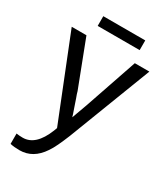

<svg xmlns="http://www.w3.org/2000/svg" viewBox="-212 -760 925 1062"><g transform="rotate(30 250.0 -229.0)"><path d="M93 208Q57 208 33 202V136Q51 139 74 139Q156 139 204 19L212 -2L2 -528H96L208 -236L213 -219Q215 -214 220.5 -198.5Q226 -183 235 -156Q245 -129 249.5 -114Q254 -99 255 -96L290 -192L405 -528H498L295 0Q278 42 263 73.5Q248 105 234 125Q179 208 93 208ZM392 -604H124V-666H392Z"/></g></svg>

Font: Libra Sans
Style: Regular
Weight: 400
Foundry: Context Ltd
Version: Version 1.000; ttfautohint (v1.3)